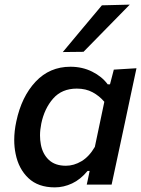

<svg xmlns="http://www.w3.org/2000/svg" viewBox="-20 -798 610 830"><path d="M355 0Q357.5 -10 359.5 -20.5L367.5 -59H358.5Q328 -22 291.5 -5Q255 12 217 12Q145 12 102.8 -28Q60.5 -68 47.5 -133Q41.5 -162 41.5 -193Q41.5 -231.5 50.5 -273Q73 -380 133.8 -444.8Q194.5 -509.5 284.5 -509.5Q336 -509.5 378.5 -488.2Q421 -467 445.5 -433.5H455.5L472 -497L570 -503Q557 -443 545 -386.2Q533 -329.5 520 -268L468 -25.5Q465 -12.5 462.5 0ZM265 -81.5Q299.5 -81.5 332.5 -101.2Q365.5 -121 390 -163L431 -358Q409.5 -383.5 380.2 -399.2Q351 -415 312 -415Q247.5 -415 209.8 -372Q172 -329 158.5 -264Q153 -237 153 -212.5Q153 -192.5 156.5 -174Q164 -132.5 191 -107Q218 -81.5 265 -81.5ZM251.5 -573Q294.5 -624.5 336.2 -674.5Q378 -724.5 420.5 -775L541 -778Q490 -725.5 440 -675Q390 -624 341 -574Z"/></svg>

Font: Heraclito Medium
Style: Italic
Weight: 500
Italic angle: -12°
Designer: Kostas Bartsokas (font) & Cristiano Sobral (main changes)
Foundry: Kostas Bartsokas (font) & Cristiano Sobral (main changes)
Version: Version 1.00;July 8, 2020;FontCreator 13.0.0.2655 64-bit